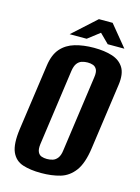

<svg xmlns="http://www.w3.org/2000/svg" viewBox="-114 -796 635 872"><g transform="rotate(15 204.0 -359.5)"><path d="M166.3 12Q116.4 12 80.3 0.3Q44.1 -11.5 28.2 -47.6Q12.4 -83.8 22.4 -156.1L66.3 -466.3Q73.6 -518.8 99 -547.7Q124.4 -576.5 164.1 -588.1Q203.7 -599.7 253 -599.7Q303.2 -599.7 339.5 -588Q375.8 -576.2 393.6 -547.4Q411.3 -518.5 404 -466.3L360.5 -156.8Q350.4 -83.5 323.3 -47.3Q296.2 -11.1 256.5 0.4Q216.9 12 166.3 12ZM176.1 -56.5Q190.4 -56.5 203.4 -60.5Q216.4 -64.6 225.9 -77.2Q235.4 -89.8 238.3 -113.5L288.3 -470.8Q291.9 -495.2 285.7 -507.4Q279.5 -519.6 267.9 -523.7Q256.4 -527.8 242.5 -527.8Q228.2 -527.8 215.2 -523.7Q202.2 -519.6 193 -507.4Q183.9 -495.2 180.3 -470.8L130.3 -113.5Q127.4 -89.8 133.3 -77.2Q139.1 -64.6 150.7 -60.5Q162.2 -56.5 176.1 -56.5ZM129.6 -630.7 240.3 -731.1H304.8L386.7 -631.4H308.4L265.6 -673.9L209.6 -630.7Z"/></g></svg>

Font: Alumni Sans Thin
Style: Italic
Weight: 100
Italic angle: -8°
Designer: Robert E. Leuschke
Foundry: Robert E. Leuschke
Version: Version 1.016